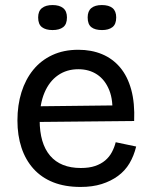

<svg xmlns="http://www.w3.org/2000/svg" viewBox="-20 -727 599 760"><path d="M299 13Q237 13 190.5 -5.5Q144 -24 112.5 -59Q81 -94 65 -142.5Q49 -191 49 -250Q49 -311 65 -362Q81 -413 111.5 -450.5Q142 -488 187 -509Q232 -530 290 -530Q342 -530 384 -512.5Q426 -495 455.5 -460Q485 -425 499.5 -372Q514 -319 511 -248L106 -244V-306L454 -310L424 -268Q429 -329 412.5 -370Q396 -411 364.5 -432Q333 -453 290 -453Q244 -453 209.5 -429Q175 -405 156 -360Q137 -315 137 -252Q137 -159 178.5 -110.5Q220 -62 300 -62Q333 -62 356.5 -70Q380 -78 396.5 -92Q413 -106 423 -125Q433 -144 438 -164L519 -147Q510 -110 492.5 -80.5Q475 -51 447 -30.5Q419 -10 382.5 1.5Q346 13 299 13ZM384 -608Q356 -608 341.5 -619.5Q327 -631 327 -658Q327 -683 341.5 -695Q356 -707 383 -707Q411 -707 425.5 -695Q440 -683 440 -658Q440 -631 425 -619.5Q410 -608 384 -608ZM188 -608Q161 -608 146 -619.5Q131 -631 131 -658Q131 -683 146 -695Q161 -707 188 -707Q215 -707 230 -695Q245 -683 245 -658Q245 -631 230 -619.5Q215 -608 188 -608Z"/></svg>

Font: Bricolage Grotesque 24pt
Style: Regular
Weight: 400
Designer: Mathieu Triay
Foundry: Atelier Triay
Version: Version 1.001;gftools[0.9.33.dev8+g029e19f]